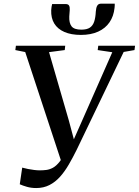

<svg xmlns="http://www.w3.org/2000/svg" viewBox="-20 -986 738 1020"><path d="M172.5 13Q146 13 123.2 6.5Q100.5 0 85 -7L98 -95.5Q112.5 -91.5 129 -88.2Q145.5 -85 161.8 -83Q178 -81 191.5 -81Q209 -81 226.5 -83.2Q244 -85.5 261.8 -95.2Q279.5 -105 297.5 -128Q315.5 -151 334.5 -193L311.5 -110L114 -709.5L61.5 -720L64.5 -743H326.5L324 -720L240.5 -709L345.5 -346.5L382 -210L351.5 -199L416 -344.5L576.5 -708.5L499 -720L502 -743H697.5L694.5 -720L637 -710L386.5 -188.5Q366.5 -148 345.2 -111.5Q324 -75 299 -47Q274 -19 242.8 -3Q211.5 13 172.5 13ZM328 -964.5Q342.5 -964.5 347 -956.2Q351.5 -948 350.5 -932.5Q350.5 -924 349.2 -914.8Q348 -905.5 348 -898Q346.5 -864 360.2 -846.2Q374 -828.5 412 -828.5Q441.5 -828.5 457.5 -839.2Q473.5 -850 480.5 -871.5Q487.5 -893 489 -925Q490.5 -946 496.8 -956.2Q503 -966.5 516.5 -966.5H589.5Q589.5 -961.5 589.5 -956.5Q589.5 -951.5 588.5 -944Q584 -900 562 -867.8Q540 -835.5 501.5 -818Q463 -800.5 410 -800.5Q358 -800.5 322 -816.2Q286 -832 268.2 -861.2Q250.5 -890.5 252 -931.5Q252.5 -941.5 253.8 -949.2Q255 -957 257 -964.5Z"/></svg>

Font: Merriweather 120pt Medium
Style: Italic
Weight: 500
Italic angle: -7.8°
Version: Version 2.101